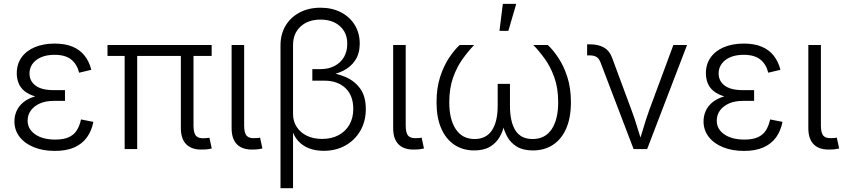

<svg xmlns="http://www.w3.org/2000/svg" viewBox="-20 -777 4408 1001"><path d="M266.1 9.8Q204.1 9.8 156.5 -9.5Q108.9 -28.8 82 -63.7Q55.2 -98.6 55.2 -144.5Q55.2 -172.4 66.2 -197.8Q77.1 -223.1 101.1 -243.2Q125 -263.2 163.6 -274.7Q202.1 -286.1 257.3 -286.1H318.8V-251H258.8Q218.8 -251 188.5 -237.8Q158.2 -224.6 141.1 -201.4Q124 -178.2 124 -147.9Q124 -104 163.3 -76.7Q202.6 -49.3 268.6 -49.3Q312 -49.3 338.9 -61.8Q365.7 -74.2 380.4 -97.4Q395 -120.6 402.3 -154.3L466.8 -141.6Q458 -95.2 433.3 -61Q408.7 -26.9 367.4 -8.5Q326.2 9.8 266.1 9.8ZM257.8 -263.2Q203.1 -263.2 166.3 -273.7Q129.4 -284.2 107.7 -302.2Q85.9 -320.3 76.7 -344.2Q67.4 -368.2 67.4 -394.5Q67.4 -442.4 92 -477.3Q116.7 -512.2 161.4 -531Q206.1 -549.8 265.1 -549.8Q319.8 -549.8 358.2 -533.7Q396.5 -517.6 420.7 -487.3Q444.8 -457 456.1 -413.1L392.6 -397.9Q381.3 -442.9 350.8 -467Q320.3 -491.2 265.1 -491.2Q205.1 -491.2 169.7 -464.4Q134.3 -437.5 133.8 -394Q133.8 -354.5 165.3 -330.8Q196.8 -307.1 259.3 -307.1H318.8V-263.2Z M1041 2.4Q983.4 5.9 953.1 -22.7Q922.9 -51.3 922.9 -108.9V-520.5H988.8V-122.6Q988.8 -82.5 1002.7 -68.1Q1016.6 -53.7 1047.9 -56.6Q1057.6 -57.1 1062.3 -57.6Q1066.9 -58.1 1071.8 -59.1L1084 -2.9Q1076.7 -1 1065.4 0.7Q1054.2 2.4 1041 2.4ZM629.9 0V-520.5H695.3V0ZM540.5 -485.4V-542.5H1083.5V-485.4Z M1305.7 2.4Q1247.6 5.9 1217.5 -22.5Q1187.5 -50.8 1187.5 -108.9V-542.5H1252.9V-122.6Q1252.9 -82.5 1266.8 -68.4Q1280.8 -54.2 1312 -57.1Q1321.8 -57.1 1326.2 -57.6Q1330.6 -58.1 1335.9 -59.6L1348.1 -2.9Q1339.8 -1 1328.6 0.7Q1317.4 2.4 1305.7 2.4Z M1442.4 204.1V-540.5Q1442.4 -598.6 1468.8 -642.8Q1495.1 -687 1542.2 -711.9Q1589.4 -736.8 1650.9 -736.8Q1711.4 -736.8 1757.6 -712.9Q1803.7 -689 1829.6 -646.7Q1855.5 -604.5 1855.5 -549.3Q1855.5 -498.5 1832.3 -463.1Q1809.1 -427.7 1768.6 -407.7Q1728 -387.7 1675.8 -382.3V-400.9Q1731.9 -396.5 1780 -376.2Q1828.1 -356 1857.7 -315.4Q1887.2 -274.9 1887.2 -208.5Q1887.2 -145 1858.9 -95.7Q1830.6 -46.4 1781 -18.6Q1731.4 9.3 1667 9.3Q1626 9.3 1592 -3.4Q1558.1 -16.1 1534.2 -42.5Q1510.3 -68.8 1499.5 -110.4L1507.8 -115.7V204.1ZM1659.7 -52.7Q1708.5 -52.7 1745.1 -72.3Q1781.7 -91.8 1801.8 -127Q1821.8 -162.1 1821.8 -209Q1821.8 -279.3 1780.8 -317.9Q1739.7 -356.4 1671.4 -356.4H1608.4V-416.5H1649.9Q1692.4 -416.5 1724.1 -433.1Q1755.9 -449.7 1773.2 -479.2Q1790.5 -508.8 1790.5 -548.8Q1790.5 -606 1752.4 -640.4Q1714.4 -674.8 1650.9 -674.8Q1586.4 -674.8 1547.1 -638.7Q1507.8 -602.5 1507.8 -542V-182.1Q1507.8 -145 1526.6 -115.7Q1545.4 -86.4 1579.3 -69.6Q1613.3 -52.7 1659.7 -52.7Z M2147.9 2.4Q2089.8 5.9 2059.8 -22.5Q2029.8 -50.8 2029.8 -108.9V-542.5H2095.2V-122.6Q2095.2 -82.5 2109.1 -68.4Q2123 -54.2 2154.3 -57.1Q2164.1 -57.1 2168.5 -57.6Q2172.9 -58.1 2178.2 -59.6L2190.4 -2.9Q2182.1 -1 2170.9 0.7Q2159.7 2.4 2147.9 2.4Z M2452.6 7.3Q2393.1 7.3 2348.9 -22.2Q2304.7 -51.8 2280.3 -107.7Q2255.9 -163.6 2255.9 -243.7Q2255.9 -317.4 2274.4 -375.2Q2293 -433.1 2321 -475.1Q2349.1 -517.1 2376.5 -542.5H2452.1Q2421.9 -511.2 2391.8 -469.5Q2361.8 -427.7 2342 -372.1Q2322.3 -316.4 2322.3 -243.7Q2322.3 -154.3 2356.4 -103.3Q2390.6 -52.2 2454.1 -52.2Q2514.6 -52.2 2544.7 -97.4Q2574.7 -142.6 2574.7 -226.1V-339.8H2638.7V-226.1Q2638.7 -142.6 2667 -97.4Q2695.3 -52.2 2756.3 -52.2Q2821.8 -52.2 2856 -103Q2890.1 -153.8 2890.1 -243.7Q2890.1 -317.9 2869.9 -374Q2849.6 -430.2 2819.6 -471.4Q2789.6 -512.7 2760.3 -542.5H2835.9Q2862.8 -517.6 2890.6 -476.1Q2918.5 -434.6 2937.5 -376.5Q2956.5 -318.4 2956.5 -243.7Q2956.5 -163.6 2932.1 -107.4Q2907.7 -51.3 2863 -22Q2818.4 7.3 2758.3 7.3Q2707 7.3 2674.3 -12.7Q2641.6 -32.7 2623.8 -65.7Q2606 -98.6 2599.1 -138.2H2611.3Q2604.5 -97.2 2585.9 -64.5Q2567.4 -31.7 2534.9 -12.2Q2502.4 7.3 2452.6 7.3ZM2584 -616.2 2601.6 -756.8H2671.4L2630.4 -616.2Z M3283.2 0 3110.4 -452.6Q3102.5 -472.7 3089.1 -480.5Q3075.7 -488.3 3053.2 -488.3H3041V-545.9H3054.7Q3099.6 -545.9 3128.7 -529.3Q3157.7 -512.7 3170.9 -476.6L3272.5 -202.6Q3289.6 -157.2 3302.7 -112.5Q3315.9 -67.9 3330.1 -24.9H3307.6Q3322.3 -67.9 3335.4 -112.8Q3348.6 -157.7 3364.7 -202.6L3490.7 -542.5H3562L3354 0Z M3858.9 9.8Q3796.9 9.8 3749.3 -9.5Q3701.7 -28.8 3674.8 -63.7Q3647.9 -98.6 3647.9 -144.5Q3647.9 -172.4 3658.9 -197.8Q3669.9 -223.1 3693.8 -243.2Q3717.8 -263.2 3756.3 -274.7Q3794.9 -286.1 3850.1 -286.1H3911.6V-251H3851.6Q3811.5 -251 3781.2 -237.8Q3751 -224.6 3733.9 -201.4Q3716.8 -178.2 3716.8 -147.9Q3716.8 -104 3756.1 -76.7Q3795.4 -49.3 3861.3 -49.3Q3904.8 -49.3 3931.6 -61.8Q3958.5 -74.2 3973.1 -97.4Q3987.8 -120.6 3995.1 -154.3L4059.6 -141.6Q4050.8 -95.2 4026.1 -61Q4001.5 -26.9 3960.2 -8.5Q3918.9 9.8 3858.9 9.8ZM3850.6 -263.2Q3795.9 -263.2 3759 -273.7Q3722.2 -284.2 3700.4 -302.2Q3678.7 -320.3 3669.4 -344.2Q3660.2 -368.2 3660.2 -394.5Q3660.2 -442.4 3684.8 -477.3Q3709.5 -512.2 3754.2 -531Q3798.8 -549.8 3857.9 -549.8Q3912.6 -549.8 3950.9 -533.7Q3989.3 -517.6 4013.4 -487.3Q4037.6 -457 4048.8 -413.1L3985.4 -397.9Q3974.1 -442.9 3943.6 -467Q3913.1 -491.2 3857.9 -491.2Q3797.9 -491.2 3762.5 -464.4Q3727.1 -437.5 3726.6 -394Q3726.6 -354.5 3758.1 -330.8Q3789.6 -307.1 3852.1 -307.1H3911.6V-263.2Z M4312.5 2.4Q4254.4 5.9 4224.4 -22.5Q4194.3 -50.8 4194.3 -108.9V-542.5H4259.8V-122.6Q4259.8 -82.5 4273.7 -68.4Q4287.6 -54.2 4318.8 -57.1Q4328.6 -57.1 4333 -57.6Q4337.4 -58.1 4342.8 -59.6L4355 -2.9Q4346.7 -1 4335.4 0.7Q4324.2 2.4 4312.5 2.4Z"/></svg>

Font: Inter 16pt Light
Style: Regular
Weight: 300
Version: Version 4.001;git-66647c0bb